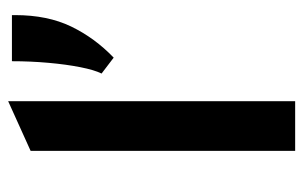

<svg xmlns="http://www.w3.org/2000/svg" viewBox="-160 -602 762 483"><g transform="rotate(-90 221.5 -361.0)"><path d="M83 0V-665.5L208 -722V0ZM317.5 -456.5 277.5 -487Q286.5 -505 293.5 -540.5Q300.5 -576 304.5 -621Q308.5 -666 308.5 -712.5H424.5V-704.5Q424.5 -623 395.8 -563.5Q367 -504 317.5 -456.5Z"/></g></svg>

Font: Undotted
Style: Bold
Weight: 700
Designer: Delve Withrington, Dave Bailey, Thomas Jockin
Foundry: Delve Fonts LLC
Version: Version 4.000